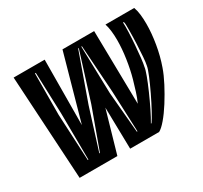

<svg xmlns="http://www.w3.org/2000/svg" viewBox="-110 -644 838 793"><g transform="rotate(-30 309.5 -247.5)"><path d="M62 0 33 -495H181L179 -184L266 -495H417L423 -145Q428 -156 432.5 -167.5Q437 -179 441 -192L456 -242Q467 -281 474 -328Q481 -375 481 -416Q481 -439 478.5 -459.5Q476 -480 471 -495H608Q614 -479 616.5 -458.5Q619 -438 619 -413Q619 -369 610.5 -318.5Q602 -268 586 -223Q576 -194 557.5 -158.5Q539 -123 517.5 -89Q496 -55 475.5 -31Q455 -7 441 0H303L299 -198L242 0ZM128 -47H131L129 -270L122 -466H118L117 -269ZM183 -47H186L256 -240L327 -466H324L244 -241ZM362 -47H365L357 -241L342 -466H339L345 -240ZM429 -47H432Q442 -61 458 -90.5Q474 -120 490.5 -154.5Q507 -189 519.5 -219Q532 -249 534 -262Q537 -275 539 -302Q541 -329 542.5 -361.5Q544 -394 544 -421Q544 -435 544 -447Q544 -459 542 -466H538Q539 -450 538 -421.5Q537 -393 534.5 -360.5Q532 -328 529 -301.5Q526 -275 523 -263Q522 -252 512 -225Q502 -198 487 -164Q472 -130 456.5 -98.5Q441 -67 429 -47Z"/></g></svg>

Font: Alumni Sans Inline One
Style: Italic
Weight: 400
Italic angle: -8°
Designer: Robert E. Leuschke
Foundry: Robert E. Leuschke
Version: Version 1.100; ttfautohint (v1.8.3)